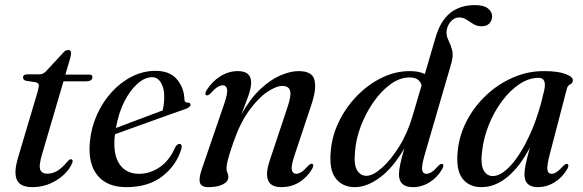

<svg xmlns="http://www.w3.org/2000/svg" viewBox="-20 -742 2342 771"><path d="M124 -411.5 83 -418Q72.5 -421.5 72.5 -431Q72.5 -443.5 90 -443.5H138.5Q153 -443.5 164.5 -455.5L235 -531.5Q242.5 -541 254 -541Q265.5 -541 265.5 -529Q265.5 -521.5 261 -505L242.5 -442.5H339Q351 -442.5 351 -432.5Q351 -415.5 325 -415.5H235L149 -123Q135 -75.5 141.8 -60Q148.5 -44.5 170.5 -44.5Q191 -44.5 210.5 -56.2Q230 -68 252 -94.5Q259.5 -103 265 -102.5Q274 -102 271 -90.5Q263 -67 240 -44Q217 -21 183.5 -5.8Q150 9.5 110 9.5Q61.5 9.5 48 -19.2Q34.5 -48 52 -107.5L131.5 -375Q137 -394 135.5 -401.5Q134 -409 124 -411.5Z M708.5 -144.5Q689 -79 632.8 -34.8Q576.5 9.5 487.5 9.5Q409.5 9.5 371 -38.2Q332.5 -86 341 -173.5Q346.5 -231 369.8 -282.2Q393 -333.5 429.2 -373Q465.5 -412.5 510.5 -435Q555.5 -457.5 605 -457.5Q661.5 -457.5 690.2 -423.8Q719 -390 720.5 -344Q721 -329 734 -330Q744.5 -330 745 -322Q745 -311.5 725.5 -304.5Q710.5 -299.5 676 -287.2Q641.5 -275 598.8 -259.5Q556 -244 514 -229Q472 -214 442 -203Q441.5 -200.5 441 -197.5Q433 -122 459.8 -83Q486.5 -44 538 -44Q583 -44 622.2 -71.2Q661.5 -98.5 684 -151.5Q692 -164.5 700.5 -164Q713 -163.5 708.5 -144.5ZM591 -432Q562 -432 532.5 -406.2Q503 -380.5 479.5 -334.5Q456 -288.5 445.5 -228Q473.5 -238.5 508.5 -251.8Q543.5 -265 577 -277.5Q610.5 -290 633 -298.5Q639 -320 639.5 -353.5Q639.5 -388 626.2 -410Q613 -432 591 -432Z M808.5 -359.5Q800.5 -363 809 -378.5Q831 -414.5 864.5 -435.5Q898 -456.5 935.5 -456.5Q988.5 -456.5 988.5 -410.5Q988.5 -389 976.8 -355.8Q965 -322.5 949 -282Q985 -346.5 1026.2 -384.8Q1067.5 -423 1107.2 -439.8Q1147 -456.5 1179 -456.5Q1234.5 -456.5 1243 -420Q1251.5 -383.5 1230.5 -322L1162.5 -117.5Q1148 -74.5 1152 -59.2Q1156 -44 1169.5 -44Q1178.5 -44 1190 -51Q1201.5 -58 1218 -77Q1228 -86.5 1234 -84Q1242 -80.5 1233.5 -64Q1214 -30 1181.8 -10.2Q1149.5 9.5 1109.5 9.5Q1027.5 9.5 1063 -97L1133.5 -308.5Q1150.5 -358.5 1144.8 -377.8Q1139 -397 1114 -397Q1089.5 -397 1053.5 -373Q1017.5 -349 980.8 -298.8Q944 -248.5 916.5 -168.5Q900.5 -122 895 -100.2Q889.5 -78.5 889.5 -66.5Q889.5 -55.5 893.2 -48.5Q897 -41.5 897 -31Q897 -13 875.2 -1.8Q853.5 9.5 816.5 9.5Q788.5 9.5 783 -8Q777.5 -25.5 790.5 -63L880 -324Q895 -367.5 891.8 -383.5Q888.5 -399.5 874.5 -399.5Q865 -399.5 853.5 -392.5Q842 -385.5 824.5 -366Q814.5 -357 808.5 -359.5Z M1756 -63.5Q1736.5 -29.5 1705 -10Q1673.5 9.5 1638 9.5Q1582 9.5 1582 -42Q1582 -57.5 1586.8 -80.8Q1591.5 -104 1603.5 -146Q1559 -69 1506.5 -29.8Q1454 9.5 1404.5 9.5Q1355.5 9.5 1328 -25.8Q1300.5 -61 1308.5 -138.5Q1314 -199 1342 -255.8Q1370 -312.5 1414.5 -358Q1459 -403.5 1513.5 -430Q1568 -456.5 1625.5 -456.5Q1663 -456.5 1686 -444.5L1729.5 -593Q1749 -659 1788.2 -690.2Q1827.5 -721.5 1887 -721.5Q1922 -721.5 1939 -708.5Q1956 -695.5 1956 -677Q1956 -659.5 1945.2 -648Q1934.5 -636.5 1913.5 -636.5Q1895.5 -636.5 1881.2 -645.2Q1867 -654 1853.5 -663Q1840 -672 1824 -672Q1804.5 -672 1789.8 -655.2Q1775 -638.5 1773 -614Q1772.5 -596.5 1781 -579.8Q1789.5 -563 1795.5 -541.2Q1801.5 -519.5 1792 -487L1685 -119Q1672.5 -75.5 1675.2 -59.8Q1678 -44 1692.5 -44Q1701.5 -44 1712.8 -50.8Q1724 -57.5 1740.5 -76.5Q1750.5 -86 1756.5 -83.5Q1764.5 -80 1756 -63.5ZM1405.5 -131.5Q1400.5 -79.5 1414.2 -57.8Q1428 -36 1452 -36Q1477 -36 1512.5 -67Q1548 -98 1582 -152Q1616 -206 1636.5 -275.5L1673 -399.5Q1669 -414 1657.5 -422.5Q1646 -431 1623.5 -431Q1586 -431 1548.8 -404.2Q1511.5 -377.5 1480.5 -333.2Q1449.5 -289 1429.2 -236.2Q1409 -183.5 1405.5 -131.5Z M2187.5 -122Q2175.5 -75.5 2178.2 -59.8Q2181 -44 2194.5 -44Q2204 -44 2215 -51Q2226 -58 2242.5 -76.5Q2252.5 -86 2258.5 -83.5Q2266.5 -80 2258 -63.5Q2238.5 -29.5 2206.8 -10Q2175 9.5 2139 9.5Q2086 9.5 2086 -42Q2086 -57.5 2091 -82.2Q2096 -107 2108 -150Q2069 -74.5 2019 -32.5Q1969 9.5 1913 9.5Q1862.5 9.5 1836 -26.5Q1809.5 -62.5 1818.5 -140Q1825 -201 1854.8 -257.8Q1884.5 -314.5 1932 -359.2Q1979.5 -404 2039 -430.2Q2098.5 -456.5 2164 -456.5Q2220 -456.5 2250.5 -445Q2281 -433.5 2280.5 -419.5Q2279.5 -408 2269.5 -403.2Q2259.5 -398.5 2256.5 -386.5ZM1916 -136Q1909 -81.5 1922.2 -58.2Q1935.5 -35 1958.5 -35Q1992.5 -35 2032 -78.8Q2071.5 -122.5 2107.2 -200.2Q2143 -278 2165.5 -380Q2176 -429.5 2143 -429.5Q2104 -429.5 2066.2 -404.5Q2028.5 -379.5 1996.8 -337.2Q1965 -295 1943.8 -242.8Q1922.5 -190.5 1916 -136Z"/></svg>

Font: Fraunces 72pt
Style: Italic
Weight: 400
Italic angle: -16°
Version: Version 1.000;[b76b70a41]